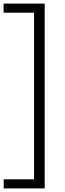

<svg xmlns="http://www.w3.org/2000/svg" viewBox="-39 -828 361 1068"><path d="M-18.5 220V169.5H150.5V-757.5H-19V-808H209.5V220Z"/></svg>

Font: Encode Sans Semi Condensed Light
Style: Regular
Weight: 300
Width: 4
Designer: Multiple Designers
Foundry: Impallari Type
Version: Version 2.000